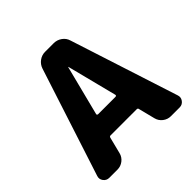

<svg xmlns="http://www.w3.org/2000/svg" viewBox="-189 -886 1042 1042"><g transform="rotate(-45 332.0 -365.0)"><path d="M263 -295Q262 -292 264.5 -289.5Q267 -287 270 -287H404Q407 -287 409.5 -289.5Q412 -292 411 -295L338 -582Q338 -583 337 -583Q336 -583 336 -582ZM69 0Q48 0 35.5 -17Q23 -34 30 -54L232 -676Q240 -700 260.5 -715Q281 -730 306 -730H372Q398 -730 419 -715Q440 -700 447 -676L648 -54Q655 -34 642.5 -17Q630 0 609 0H542Q517 0 497 -15.5Q477 -31 471 -55L447 -150Q446 -158 437 -158H237Q229 -158 227 -150L203 -55Q197 -31 177 -15.5Q157 0 132 0Z"/></g></svg>

Font: Rounded Mplus 1c ExtraBold
Style: Regular
Weight: 800
Version: Version 1.059.20150529